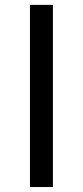

<svg xmlns="http://www.w3.org/2000/svg" viewBox="-20 -753 333 773"><path d="M100.6 0V-733.4H193V0Z"/></svg>

Font: Noto Sans JP
Style: Regular
Weight: 100
Designer: Ryoko NISHIZUKA 西塚涼子 (kana, bopomofo & ideographs); Paul D. Hunt (Latin, Greek & Cyrillic); Sandoll Communications 산돌커뮤니
Foundry: Adobe
Version: Version 2.004;hotconv 1.0.118;makeotfexe 2.5.65603